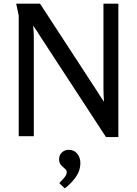

<svg xmlns="http://www.w3.org/2000/svg" viewBox="-20 -749 754 1056"><path d="M200 -729 513 -249Q522 -235 532 -219Q542 -203 552 -189Q551 -206 550 -224Q549 -242 549 -258V-729H631V5H563L200 -551Q192 -565 182 -580Q172 -595 162 -608Q164 -592 165 -575.5Q166 -559 166 -543V0H83V-663L69 -729ZM358 75Q388 75 405 96.5Q422 118 422 147Q422 190 396 226Q370 262 336 287L306 258Q317 247 332 230Q347 213 347 198Q347 187 336.5 178.5Q326 170 315.5 158.5Q305 147 305 126Q305 104 320.5 89.5Q336 75 358 75Z"/></svg>

Font: Rosario Medium
Style: Regular
Weight: 500
Version: Version 1.201